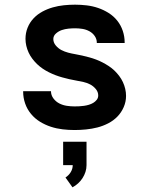

<svg xmlns="http://www.w3.org/2000/svg" viewBox="-20 -548 640 821"><path d="M299 8Q273 8 247.5 5Q222 2 197.5 -6Q173 -14 151 -27.5Q129 -41 112.5 -61Q96 -81 87.5 -105.5Q79 -130 79 -156Q79 -156 79 -157Q79 -158 79 -158H198Q198 -158 198 -158Q198 -158 198 -158Q198 -141 208.5 -127Q219 -113 234 -105.5Q249 -98 265.5 -95.5Q282 -93 299 -93Q309 -93 319 -93.5Q329 -94 339.5 -95.5Q350 -97 360 -100Q370 -103 378.5 -108Q387 -113 393.5 -121Q400 -129 400 -140Q400 -155 389.5 -167.5Q379 -180 365.5 -187Q352 -194 336.5 -197.5Q321 -201 306 -203.5Q291 -206 276 -209.5Q261 -213 246.5 -217Q232 -221 217.5 -226.5Q203 -232 189 -239Q175 -246 162.5 -254.5Q150 -263 139 -273.5Q128 -284 118.5 -296.5Q109 -309 102.5 -323Q96 -337 92.5 -352Q89 -367 89 -382Q89 -407 98 -429.5Q107 -452 123.5 -469.5Q140 -487 161.5 -498.5Q183 -510 206 -516.5Q229 -523 253 -525.5Q277 -528 301 -528Q326 -528 351 -525Q376 -522 399.5 -514Q423 -506 444.5 -492.5Q466 -479 481.5 -459.5Q497 -440 505 -416Q513 -392 513 -367Q513 -366 513 -365.5Q513 -365 513 -364H394Q394 -364 394 -364.5Q394 -365 394 -365Q394 -381 385 -394Q376 -407 362 -414.5Q348 -422 332.5 -424.5Q317 -427 301 -427Q287 -427 272.5 -425.5Q258 -424 244.5 -419.5Q231 -415 219.5 -405Q208 -395 208 -381Q208 -366 218.5 -353.5Q229 -341 242.5 -334Q256 -327 271 -323Q286 -319 301 -316.5Q316 -314 331 -310.5Q346 -307 361 -303Q376 -299 390.5 -293.5Q405 -288 418.5 -281Q432 -274 445 -265.5Q458 -257 469 -246.5Q480 -236 489.5 -223.5Q499 -211 505.5 -197Q512 -183 515.5 -168Q519 -153 519 -138Q519 -113 509 -90Q499 -67 482 -49.5Q465 -32 442.5 -20.5Q420 -9 396.5 -3Q373 3 348 5.5Q323 8 299 8ZM290 253 260 211Q274 202 282.5 188Q291 174 291 158H250V58H350V158Q350 173 345.5 187Q341 201 333 213.5Q325 226 314 236Q303 246 290 253Z"/></svg>

Font: Iosevka SS04 Extended
Style: Bold
Weight: 700
Width: 7
Monospace: yes
Designer: Belleve Invis
Foundry: Belleve Invis
Version: Version 19.0.0; ttfautohint (v1.8.4)